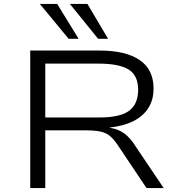

<svg xmlns="http://www.w3.org/2000/svg" viewBox="-20 -964 918 984"><path d="M135 0V-705H489Q624 -705 695.5 -656.5Q767 -608 767 -510Q767 -452 740 -410Q713 -368 663 -343Q613 -318 540 -310L545 -309L554 -307Q585 -301 610.5 -284.5Q636 -268 660 -236L819 0H731L583 -221Q563 -251 543 -267.5Q523 -284 493.5 -290Q464 -296 417 -296H212V0ZM212 -362H490Q596 -362 642 -396.5Q688 -431 688 -504Q688 -577 639.5 -607.5Q591 -638 484 -638H212ZM483 -765 338 -944H428L534 -765ZM332 -765 184 -944H273L383 -765Z"/></svg>

Font: Nunito Sans 7pt Expanded Light
Style: Regular
Weight: 300
Width: 7
Designer: Vernon Adams
Foundry: Vernon Adams
Version: Version 3.101;gftools[0.9.27]